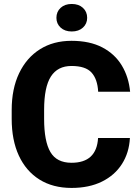

<svg xmlns="http://www.w3.org/2000/svg" viewBox="-20 -924 695 954"><path d="M467.3 -238.3H625.5Q621.6 -165 585.9 -109.1Q550.3 -53.2 486.6 -21.7Q422.9 9.8 335.4 9.8Q242.7 9.8 176 -32Q109.4 -73.7 73.7 -150.6Q38.1 -227.5 38.1 -333.5V-377Q38.1 -482.9 75 -560.1Q111.8 -637.2 178.5 -679.2Q245.1 -721.2 335 -721.2Q425.8 -721.2 488.3 -688.5Q550.8 -655.8 585.2 -598.6Q619.6 -541.5 626.5 -468.3H467.8Q464.4 -530.8 434.8 -563.5Q405.3 -596.2 335 -596.2Q266.6 -596.2 232.9 -543.9Q199.2 -491.7 199.2 -377.9V-333.5Q199.2 -221.7 230.5 -168.5Q261.7 -115.2 335.4 -115.2Q460 -115.2 467.3 -238.3ZM260.3 -835.4Q260.3 -865.7 281.2 -885Q302.2 -904.3 336.4 -904.3Q371.1 -904.3 392.1 -885Q413.1 -865.7 413.1 -835.4Q413.1 -806.2 392.1 -786.9Q371.1 -767.6 336.4 -767.6Q302.2 -767.6 281.2 -786.9Q260.3 -806.2 260.3 -835.4Z"/></svg>

Font: Vazirmatn UI ExtraBold
Style: Regular
Weight: 800
Designer: Saber Rastikerdar
Foundry: Saber Rastikerdar
Version: Version 33.003